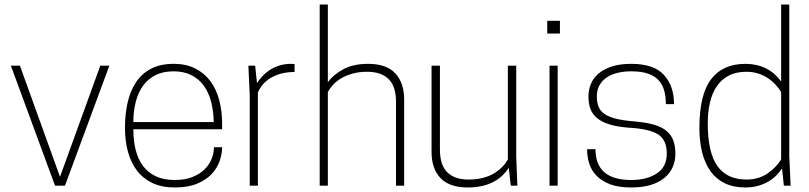

<svg xmlns="http://www.w3.org/2000/svg" viewBox="-20 -820 3575 848"><path d="M267 0H223L28 -530H68L245 -39L423 -530H463Z M752 8Q695 8 653.5 -11.5Q612 -31 585 -66.5Q558 -102 545 -150Q532 -198 532 -255Q532 -315 543.5 -366.5Q555 -418 580.5 -456.5Q606 -495 647 -516.5Q688 -538 747 -538Q803 -538 843.5 -517Q884 -496 910 -460.5Q936 -425 948.5 -377Q961 -329 961 -275V-249H569Q569 -200 579 -159Q589 -118 611 -88Q633 -58 668 -41.5Q703 -25 752 -25Q797 -25 829.5 -38Q862 -51 883 -71.5Q904 -92 914.5 -118Q925 -144 925 -170H961Q961 -140 950 -108.5Q939 -77 914.5 -51Q890 -25 850 -8.5Q810 8 752 8ZM924 -281Q923 -329 912.5 -370Q902 -411 880.5 -441Q859 -471 825.5 -488Q792 -505 746 -505Q700 -505 666.5 -488Q633 -471 611.5 -441Q590 -411 579.5 -370Q569 -329 569 -281Z M1119 0H1083V-400L1077 -530H1107L1115 -453Q1124 -467 1137.5 -482Q1151 -497 1169.5 -509.5Q1188 -522 1212 -530Q1236 -538 1266 -538Q1270 -538 1273.5 -537.5Q1277 -537 1281 -537V-502Q1243 -502 1215 -493Q1187 -484 1167.5 -470.5Q1148 -457 1136.5 -441.5Q1125 -426 1119 -412Z M1765 0H1729V-370Q1729 -439 1696 -471Q1663 -503 1602 -503Q1566 -503 1537.5 -495Q1509 -487 1487.5 -474.5Q1466 -462 1451.5 -446Q1437 -430 1428 -414V0H1392V-800H1428V-457Q1452 -490 1496 -514Q1540 -538 1606 -538Q1687 -538 1726 -496Q1765 -454 1765 -380Z M2046 8Q1965 8 1925.5 -33.5Q1886 -75 1886 -150V-530H1923V-160Q1923 -91 1955.5 -59Q1988 -27 2049 -27Q2085 -27 2113.5 -34.5Q2142 -42 2163 -55Q2184 -68 2199 -83.5Q2214 -99 2223 -116V-530H2260V-130L2265 0H2236L2227 -79Q2171 8 2046 8Z M2443 0H2407V-530H2443ZM2453 -672H2397V-728H2453Z M2768 8Q2712 8 2675 -6Q2638 -20 2615 -43.5Q2592 -67 2582.5 -97.5Q2573 -128 2573 -161H2610Q2610 -25 2768 -25Q2837 -25 2881 -54Q2925 -83 2925 -142Q2925 -202 2886.5 -226.5Q2848 -251 2757 -256Q2706 -260 2672 -270.5Q2638 -281 2617 -298.5Q2596 -316 2587.5 -339.5Q2579 -363 2579 -395Q2579 -424 2590 -450Q2601 -476 2624 -495.5Q2647 -515 2682.5 -526.5Q2718 -538 2768 -538Q2868 -538 2912.5 -489Q2957 -440 2957 -360H2921Q2921 -393 2913.5 -420Q2906 -447 2888.5 -466Q2871 -485 2841.5 -495Q2812 -505 2768 -505Q2736 -505 2708.5 -498.5Q2681 -492 2660.5 -478.5Q2640 -465 2628 -444Q2616 -423 2616 -393Q2616 -368 2623.5 -349Q2631 -330 2649.5 -317Q2668 -304 2699.5 -296Q2731 -288 2779 -284Q2829 -280 2864 -270.5Q2899 -261 2921 -244Q2943 -227 2953 -201.5Q2963 -176 2963 -140Q2963 -110 2951.5 -83Q2940 -56 2916 -35.5Q2892 -15 2855 -3.5Q2818 8 2768 8Z M3272 8Q3219 8 3180.5 -11Q3142 -30 3117.5 -64.5Q3093 -99 3081 -147.5Q3069 -196 3069 -254Q3069 -402 3120.5 -470Q3172 -538 3272 -538Q3373 -538 3430 -460V-800H3466V-130L3472 0H3442L3434 -76Q3424 -61 3409.5 -46Q3395 -31 3375 -19Q3355 -7 3329 0.5Q3303 8 3272 8ZM3277 -27Q3331 -27 3370 -54Q3409 -81 3430 -116V-414Q3420 -429 3406 -445Q3392 -461 3373 -474Q3354 -487 3330 -495Q3306 -503 3277 -503Q3231 -503 3198.5 -486Q3166 -469 3145.5 -438.5Q3125 -408 3115.5 -366.5Q3106 -325 3106 -276Q3106 -146 3148.5 -86.5Q3191 -27 3277 -27Z"/></svg>

Font: Tanohe Sans ExtraLight
Style: Regular
Weight: 250
Designer: Village Type and Design LLC & Cristiano Sobral
Foundry: Cooper Hewitt Smithsonian Design Museum
Version: Version 1.00;May 30, 2020;FontCreator 12.0.0.2522 64-bit; tt